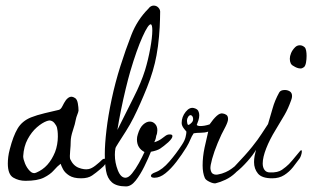

<svg xmlns="http://www.w3.org/2000/svg" viewBox="-20 -649 1117 687"><path d="M346 -78Q349 -81 354 -81Q361 -81 361 -74Q361 -70 356.5 -62Q352 -54 338 -43Q324 -31 309.5 -21Q295 -11 270 -11Q243 -11 227.5 -21Q212 -31 205.5 -43.5Q199 -56 197 -63Q185 -54 172.5 -39.5Q160 -25 137 -13.5Q114 -2 71 -2Q47 -2 27.5 -13.5Q8 -25 8 -64Q8 -75 9.5 -87.5Q11 -100 15 -115Q27 -162 43 -189Q59 -216 91 -229Q111 -237 140 -244Q169 -251 191 -256Q198 -258 203.5 -269.5Q209 -281 216 -291Q220 -296 225 -299.5Q230 -303 236 -303Q241 -303 249 -298Q256 -293 258.5 -279Q261 -265 261 -253Q260 -247 256.5 -238.5Q253 -230 251 -220Q249 -207 241 -183Q233 -159 233 -143Q233 -129 231 -108.5Q229 -88 231 -80Q242 -56 262 -48.5Q282 -41 297 -44Q308 -46 322 -57Q336 -68 346 -78ZM184 -192Q182 -200 174.5 -209Q167 -218 156 -218Q154 -218 148 -216Q131 -210 112 -193.5Q93 -177 79 -151Q65 -125 63 -90Q63 -80 69.5 -64Q76 -48 87 -37Q98 -26 109 -31Q133 -41 149.5 -59.5Q166 -78 177 -105Q182 -118 184.5 -132.5Q187 -147 187 -160Q187 -172 186 -180.5Q185 -189 184 -192Z M582 -140Q565 -125 553.5 -117.5Q542 -110 520 -106Q511 -83 496.5 -53.5Q482 -24 465.5 -3Q449 18 431 18Q397 18 380.5 3.5Q364 -11 359.5 -37.5Q355 -64 355 -98Q355 -133 361 -184Q367 -235 379.5 -294Q392 -353 411 -413Q429 -470 450 -524Q471 -578 511 -618Q519 -629 530 -629Q540 -629 547 -621.5Q554 -614 553 -604Q553 -604 552.5 -579Q552 -554 549 -518.5Q546 -483 540 -451Q530 -396 506 -336Q482 -276 458 -228Q446 -204 430.5 -179.5Q415 -155 404 -138Q393 -121 393 -118Q392 -113 391.5 -107Q391 -101 391 -95Q391 -67 401.5 -40Q412 -13 429 -13Q440 -13 452.5 -28.5Q465 -44 477 -65.5Q489 -87 497 -105Q470 -119 470 -150Q470 -159 473 -168Q480 -192 492 -203Q504 -214 516 -214Q527 -214 535 -205.5Q543 -197 543 -183Q543 -172 539 -163Q538 -158 537.5 -154.5Q537 -151 532 -140Q549 -145 562 -155.5Q575 -166 580 -167Q583 -168 588 -168Q597 -168 597 -162Q597 -154 582 -140ZM520 -562Q511 -564 490 -517.5Q469 -471 446 -393Q439 -369 430 -332Q421 -295 413 -255.5Q405 -216 400 -184Q432 -249 458.5 -301Q485 -353 499 -398Q510 -434 517.5 -475Q525 -516 525 -540Q525 -560 520 -562Z M820 -54Q824 -58 831 -58Q838 -58 838 -52Q838 -45 822 -30Q806 -15 787 -6Q768 3 751 7Q743 8 729.5 1.5Q716 -5 713 -12Q709 -21 707 -32.5Q705 -44 705 -57Q705 -88 712 -121Q719 -154 725 -178Q713 -174 698.5 -174Q684 -174 673 -172Q666 -162 661 -149.5Q656 -137 647 -122Q631 -96 611.5 -70.5Q592 -45 572 -29Q552 -13 533 -13Q520 -13 520 -20Q520 -27 537 -33Q561 -42 586 -71Q611 -100 631 -131Q641 -146 644 -158.5Q647 -171 647 -178Q647 -178 638.5 -188.5Q630 -199 630 -209Q630 -231 644.5 -249Q659 -267 675 -262Q686 -259 689.5 -252Q693 -245 693 -237Q693 -228 690 -218.5Q687 -209 684 -202Q687 -198 697 -198Q712 -198 730 -204Q743 -223 755 -234Q767 -245 777 -243Q784 -242 790 -238Q796 -234 796 -223Q796 -214 787 -196Q772 -169 759 -137.5Q746 -106 739 -80.5Q732 -55 733 -45Q735 -32 740.5 -28Q746 -24 753 -24Q758 -24 763.5 -25.5Q769 -27 774 -28Q789 -33 799 -39Q809 -45 820 -54ZM671 -223Q671 -232 665 -236Q664 -237 662 -237Q657 -237 653 -230.5Q649 -224 649 -218Q649 -213 650.5 -206.5Q652 -200 657 -203Q662 -206 666.5 -211Q671 -216 671 -223Z M1056 -404Q1049 -404 1042.5 -406.5Q1036 -409 1030 -413Q1017 -419 1017 -439Q1017 -448 1021.5 -459Q1026 -470 1036 -480Q1043 -487 1053 -487Q1062 -487 1070 -480Q1074 -476 1075.5 -467.5Q1077 -459 1077 -449Q1077 -437 1075 -425.5Q1073 -414 1068 -409Q1061 -404 1056 -404ZM954 -11Q917 -11 903 -28Q889 -45 889 -69Q889 -80 891 -91Q893 -102 896 -113Q886 -95 865 -71.5Q844 -48 826 -34Q822 -31 818 -31Q812 -31 812 -38Q812 -46 818 -52Q860 -96 882 -123.5Q904 -151 916 -170Q928 -189 939 -205Q948 -234 955.5 -261.5Q963 -289 979 -318Q984 -327 999 -327Q1009 -327 1017 -322Q1025 -317 1025 -305Q1025 -299 1022 -291Q1011 -260 998.5 -238.5Q986 -217 966 -184Q945 -150 932.5 -118Q920 -86 920 -64Q920 -50 926.5 -41Q933 -32 946 -32Q974 -31 989 -41.5Q1004 -52 1014 -62Q1027 -76 1036.5 -88Q1046 -100 1054 -109Q1060 -115 1060 -107Q1060 -102 1057.5 -94Q1055 -86 1052 -82Q1042 -68 1028.5 -51Q1015 -34 997 -22.5Q979 -11 954 -11Z"/></svg>

Font: Ingrid Darling
Style: Regular
Weight: 400
Designer: Robert E. Leuschke
Foundry: Robert E. Leuschke
Version: Version 1.010; ttfautohint (v1.8.3)